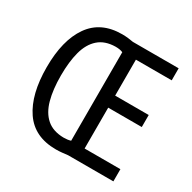

<svg xmlns="http://www.w3.org/2000/svg" viewBox="-160 -882 1051 1050"><g transform="rotate(30 365.5 -357.5)"><path d="M321 -721Q340 -721 358 -719Q376 -717 392 -714H681V-638H455V-411H667V-335H455V-77H681V0H395Q378 2 359.5 4Q341 6 321 6Q185 6 119 -91Q53 -188 53 -359Q53 -529 120 -625Q187 -721 321 -721ZM324 -644Q257 -643 217 -607.5Q177 -572 160 -508.5Q143 -445 143 -358Q143 -270 160.5 -206Q178 -142 218 -107Q258 -72 325 -71Q351 -71 370 -77V-636Q352 -644 324 -644Z"/></g></svg>

Font: Noto Sans Tamil Condensed
Style: Regular
Weight: 400
Width: 3
Designer: Jelle Bosma - Monotype Design Team
Foundry: Monotype Imaging Inc.
Version: Version 2.004; ttfautohint (v1.8.4.7-5d5b)